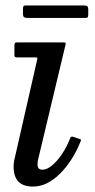

<svg xmlns="http://www.w3.org/2000/svg" viewBox="-20 -676 349 706"><path d="M221 -512 120 -89Q119 -85 118.5 -80Q118 -75 118 -71Q118 -52 136 -52Q152.5 -52 171.8 -68Q191 -84 208.8 -110.8Q226.5 -137.5 238.5 -169Q240.5 -175.5 249 -173L270 -166Q275.5 -164 277.2 -163Q279 -162 276.5 -156.5Q247.5 -84 200.2 -37Q153 10 101 10Q30 10 30 -63Q30 -73 32 -85L117 -458Q118 -462 116.8 -463.5Q115.5 -465 109 -465H42Q33 -465 33 -472V-508.5Q33 -520 40.5 -520H212.5Q219.5 -520 220.8 -518.8Q222 -517.5 221 -512ZM64.5 -626V-642.5Q64.5 -649.5 66.2 -652.8Q68 -656 74.5 -656H287.5Q297 -656 300.8 -653.2Q304.5 -650.5 304.5 -640.5V-625Q304.5 -617 303 -613.5Q301.5 -610 293.5 -610H82Q72.5 -610 68.5 -612.8Q64.5 -615.5 64.5 -626Z"/></svg>

Font: Besley
Style: Italic
Weight: 400
Italic angle: -13°
Designer: Owen Earl
Foundry: indestructible type*
Version: Version 4.000; ttfautohint (v1.8.4.7-5d5b)